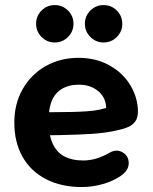

<svg xmlns="http://www.w3.org/2000/svg" viewBox="-20 -729 603 759"><path d="M36.6 -244.8Q36.6 -318.8 69.8 -377Q103 -435.2 160.8 -467.8Q218.5 -500.4 290.5 -500.4Q359.3 -500.4 413 -470.4Q466.6 -440.4 495.9 -391Q525.2 -341.7 525.2 -287.5Q525.2 -262.8 514.3 -248.4Q503.3 -234 485.7 -226.5Q468.1 -219 439.5 -213L425.5 -210Q388 -202.8 342.9 -199.8Q297.7 -196.8 220.4 -195Q188.1 -194.8 152.3 -194L155.8 -285.5H186.5Q273.5 -285.5 325.9 -289.2Q378.3 -292.8 416.1 -308.4L399.5 -295.2Q401.7 -338.7 370.8 -366.5Q339.8 -394.2 292.6 -394.2Q234.5 -394.2 203.6 -360.5Q172.8 -326.8 172.8 -260.6L172.8 -247.3Q172.8 -192.4 189.5 -158.5Q206.3 -124.6 236.3 -109.6Q266.2 -94.6 308.8 -94.6Q334.2 -94.6 359.9 -102Q385.6 -109.4 411.5 -124.4Q439.5 -141.1 464.1 -127.1Q488.7 -113.1 488.9 -84.2Q489.1 -55.3 456.6 -33.2Q427 -13 386.5 -1.4Q346 10.2 304.3 10.4Q222.6 10.6 161.8 -20.8Q101.1 -52.2 68.8 -109.7Q36.6 -167.2 36.6 -244.8ZM122.7 -635.1Q122.7 -665.8 144.3 -687.4Q165.9 -708.9 196.6 -708.9Q227.2 -708.9 248.9 -687.3Q270.5 -665.6 270.5 -635Q270.5 -604.4 248.7 -582.7Q227 -561.1 196.5 -561.1Q165.7 -561.1 144.2 -582.9Q122.7 -604.6 122.7 -635.1ZM315.6 -635.1Q315.6 -665.8 337.4 -687.4Q359.2 -708.9 389.6 -708.9Q420.4 -708.9 441.9 -687.3Q463.4 -665.6 463.4 -635Q463.4 -604.4 441.8 -582.7Q420.2 -561.1 389.5 -561.1Q358.9 -561.1 337.3 -582.9Q315.6 -604.6 315.6 -635.1Z"/></svg>

Font: SN Pro Thin
Style: Regular
Weight: 200
Designer: Tobias Whetton
Foundry: Supernotes
Version: Version 1.003;Glyphs 3.3 (3324)